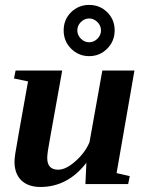

<svg xmlns="http://www.w3.org/2000/svg" viewBox="-20 -744 596 776"><path d="M170.9 -105.5Q170.9 -58.1 215.3 -58.1Q246.6 -58.1 285.6 -93Q324.7 -127.9 341.8 -169.4L393.6 -459H523.4L451.2 -44.4L504.4 -32.2L498 0H325.2L329.1 -85.9Q253.4 11.7 143.6 11.7Q94.2 11.7 66.4 -14.9Q38.6 -41.5 38.6 -91.3Q38.6 -100.6 41.7 -123Q44.9 -145.5 93.3 -415L36.6 -426.8L43 -459H231.4L181.6 -181.6Q170.9 -125.5 170.9 -105.5ZM340.3 -517.1Q297.9 -517.1 267.6 -547.1Q237.3 -577.1 237.3 -621.1Q237.3 -665 267.3 -694.6Q297.4 -724.1 340.3 -724.1Q383.3 -724.1 413.3 -694.6Q443.4 -665 443.4 -621.1Q443.4 -577.6 413.3 -547.4Q383.3 -517.1 340.3 -517.1ZM340.3 -669.4Q321.3 -669.4 306.9 -655Q292.5 -640.6 292.5 -621.1Q292.5 -602.1 306.9 -587.6Q321.3 -573.2 340.3 -573.2Q359.4 -573.2 373.8 -587.6Q388.2 -602.1 388.2 -621.1Q388.2 -640.6 373.5 -655Q358.9 -669.4 340.3 -669.4Z"/></svg>

Font: Tinos
Style: Bold Italic
Weight: 700
Italic angle: -16.333°
Designer: Steve Matteson
Foundry: Monotype Imaging Inc.
Version: Version 1.23